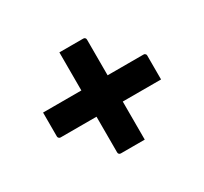

<svg xmlns="http://www.w3.org/2000/svg" viewBox="-104 -680 808 760"><g transform="rotate(-30 300.0 -300.0)"><path d="M240 -534Q272 -534 297.5 -534Q323 -534 349 -534Q354 -534 357 -531Q360 -528 360 -523Q360 -448 360 -371.5Q360 -295 360 -219Q360 -143 360 -66Q331 -66 305.5 -66Q280 -66 251 -66Q246 -66 243 -69Q240 -72 240 -77Q240 -137 240 -197Q240 -257 240 -316.5Q240 -376 240 -436Q240 -466 240 -491Q240 -516 240 -534ZM65 -360H524Q528 -360 530 -358.5Q532 -357 533.5 -355Q535 -353 535 -349Q535 -322 535 -295Q535 -268 535 -240H76Q73 -240 70.5 -241.5Q68 -243 66.5 -245.5Q65 -248 65 -251Q65 -279 65 -306Q65 -333 65 -360Z"/></g></svg>

Font: Recursive SemiBold
Style: Regular
Weight: 600
Version: Version 1.085